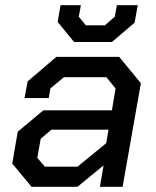

<svg xmlns="http://www.w3.org/2000/svg" viewBox="-20 -716 599 736"><path d="M27 -89 48 -211 146 -293H409L423 -377L388 -420H225L173 -377L167 -340H74L86 -404L196 -498H437L520 -397L450 0H363L377 -82L277 0H101ZM277 -77 387 -167 396 -219H177L136 -184L123 -111L152 -77ZM201 -632 212 -696H290L282 -652L309 -619H382L420 -652L428 -696H508L496 -629L409 -555H264Z"/></svg>

Font: Chakra Petch Medium
Style: Italic
Weight: 500
Italic angle: -10°
Designer: Katatrad Aksorn Co.,Ltd.
Foundry: Cadson Demak Co.,Ltd.
Version: Version 1.000; ttfautohint (v1.6)